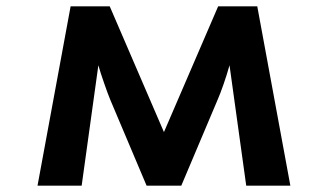

<svg xmlns="http://www.w3.org/2000/svg" viewBox="-20 -537 1040 609"><path d="M204 -517H328L500 -118L672 -517H796L901 52H761L708 -330Q700 -301 689 -269.5Q678 -238 670 -220L555 52H445L330 -220Q326 -229 321 -243Q316 -257 310.5 -272.5Q305 -288 300 -303.5Q295 -319 292 -330L239 52H99Z"/></svg>

Font: LINE Seed JP_TTF Bold
Style: Regular
Weight: 700
Designer: LINE & Fontrix & Fontworks
Version: Version 1.009